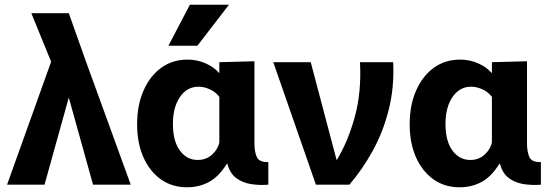

<svg xmlns="http://www.w3.org/2000/svg" viewBox="-20 -784 2356 815"><path d="M375 0 272 -370 169 0H10L197 -522L113 -728H272L346 -520L535 0Z M774 11Q710 11 662.5 -23Q615 -57 588.5 -117Q562 -177 562 -256Q562 -337 589 -399Q616 -461 664 -496Q712 -531 776 -531Q817 -531 853 -515Q889 -499 909 -475H911V-520L1060 -524V-175Q1060 -140 1070 -117.5Q1080 -95 1119 -96V0Q1082 3 1046 -2.5Q1010 -8 983 -28Q956 -48 945 -89H943Q909 -34 867 -11.5Q825 11 774 11ZM819 -105Q856 -105 881 -128.5Q906 -152 911 -180V-373Q895 -394 870.5 -405Q846 -416 823 -416Q774 -416 744 -372.5Q714 -329 714 -258Q714 -185 743.5 -145Q773 -105 819 -105ZM695 -590 786 -764H952L818 -590Z M1140 -520H1299L1409 -104Q1457 -182 1486 -288Q1515 -394 1508 -520H1649Q1654 -413 1630 -318Q1606 -223 1562 -143.5Q1518 -64 1463 0H1321Z M1931 11Q1867 11 1819.5 -23Q1772 -57 1745.5 -117Q1719 -177 1719 -256Q1719 -337 1746 -399Q1773 -461 1821 -496Q1869 -531 1933 -531Q1974 -531 2010 -515Q2046 -499 2066 -475H2068V-520L2217 -524V-175Q2217 -140 2227 -117.5Q2237 -95 2276 -96V0Q2239 3 2203 -2.5Q2167 -8 2140 -28Q2113 -48 2102 -89H2100Q2066 -34 2024 -11.5Q1982 11 1931 11ZM1976 -105Q2013 -105 2038 -128.5Q2063 -152 2068 -180V-373Q2052 -394 2027.5 -405Q2003 -416 1980 -416Q1931 -416 1901 -372.5Q1871 -329 1871 -258Q1871 -185 1900.5 -145Q1930 -105 1976 -105Z"/></svg>

Font: Murecho SemiBold
Style: Regular
Weight: 600
Designer: Neil Summerour
Foundry: Positype
Version: Version 1.010; ttfautohint (v1.8.3)